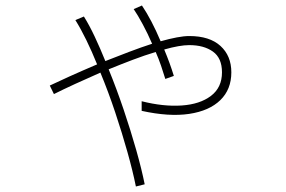

<svg xmlns="http://www.w3.org/2000/svg" viewBox="-20 -599 1040 698"><path d="M821 -336Q821 -274 781 -235Q741 -196 668 -185Q595 -174 495 -196V-231Q574 -211 640.5 -215.5Q707 -220 747 -250.5Q787 -281 787 -336Q787 -388 754 -411.5Q721 -435 668 -435Q651 -435 628 -431Q605 -427 577 -419Q598 -369 612 -323L581 -312Q574 -335 565.5 -360Q557 -385 546 -410Q506 -398 462.5 -381.5Q419 -365 375 -347Q404 -276 429.5 -200.5Q455 -125 475 -54.5Q495 16 506 71L474 79Q463 24 443.5 -45.5Q424 -115 399 -190Q374 -265 345 -335Q297 -314 253.5 -294Q210 -274 176 -257L161 -288Q188 -301 233.5 -321.5Q279 -342 333 -365Q314 -412 294 -453Q274 -494 254 -526L285 -539Q305 -507 324.5 -465.5Q344 -424 363 -377Q406 -394 449.5 -410.5Q493 -427 533 -440Q517 -477 499 -510.5Q481 -544 466 -566L496 -579Q531 -527 564 -449Q596 -458 622.5 -463Q649 -468 668 -468Q742 -468 781.5 -432Q821 -396 821 -336Z"/></svg>

Font: Zen Kaku Gothic Antique Light
Style: Regular
Weight: 300
Designer: Yoshimichi Ohira
Foundry: Positype
Version: Version 1.001